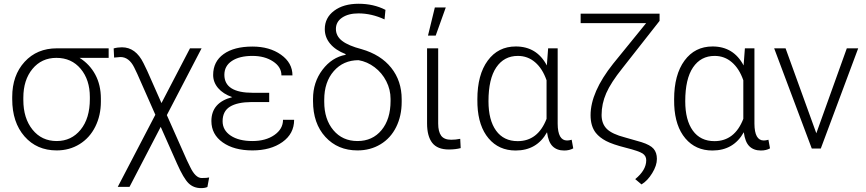

<svg xmlns="http://www.w3.org/2000/svg" viewBox="-20 -783 4563 1012"><path d="M552.7 -478H399.4Q452.6 -444.8 482.2 -389.9Q511.7 -335 511.7 -263.2V-247.1Q511.7 -174.8 482.4 -115.7Q453.1 -56.6 399.7 -23.4Q346.2 9.8 278.8 9.8Q173.8 9.8 109.1 -64.2Q44.4 -138.2 44.4 -260.3V-272Q44.4 -385.7 109.6 -457Q174.8 -528.3 279.8 -528.3H552.7ZM103 -255.9Q103 -159.7 151.4 -99.6Q199.7 -39.6 278.8 -39.6Q356.4 -39.6 405 -99.4Q453.6 -159.2 453.6 -260.7V-272Q453.6 -362.3 405.3 -420.2Q356.9 -478 277.3 -478Q199.2 -478 151.1 -419.7Q103 -361.3 103 -268.1Z M623 -533.7Q695.3 -533.7 736.3 -450.2L755.9 -409.7L831.1 -239.7L981.4 -528.3H1042.5L859.4 -176.3L965.3 62L982.4 97.2Q1010.3 155.3 1043 155.3Q1072.3 155.3 1082.5 152.3L1073.2 202.6Q1060.5 208.5 1039.6 208.5Q1000.5 208.5 974.1 183.1Q947.8 157.7 913.1 79.6L827.1 -114.3L662.6 202.1H600.6L798.8 -178.2L703.6 -393.6L687.5 -427.2Q660.2 -482.4 614.7 -482.4L581.5 -479.5L579.1 -527.8Q599.6 -533.7 623 -533.7Z M1094.2 -145Q1094.2 -242.7 1204.1 -271Q1155.8 -288.1 1129.6 -318.8Q1103.5 -349.6 1103.5 -387.7Q1103.5 -458.5 1158.7 -498Q1213.9 -537.6 1310.5 -537.6Q1400.9 -537.6 1461.2 -494.6Q1521.5 -451.7 1521.5 -385.7H1463.4Q1463.4 -430.2 1419.2 -459.2Q1375 -488.3 1310.5 -488.3Q1242.2 -488.3 1202.4 -461.9Q1162.6 -435.5 1162.6 -388.7Q1162.6 -293.9 1312.5 -293.9H1398.9V-245.1H1305.2Q1231 -244.6 1192.1 -220.7Q1153.3 -196.8 1153.3 -144Q1153.3 -96.7 1196 -68.1Q1238.8 -39.6 1310.5 -39.6Q1380.4 -39.6 1426 -71.3Q1471.7 -103 1471.7 -151.4H1530.3Q1530.3 -78.1 1468.5 -34.2Q1406.7 9.8 1310.5 9.8Q1213.4 9.8 1153.8 -32.5Q1094.2 -74.7 1094.2 -145Z M1691.9 -629.4Q1691.9 -689.5 1741.2 -726.3Q1790.5 -763.2 1870.1 -763.2Q1949.2 -763.2 2011.7 -731L2006.8 -680.7Q1938.5 -712.4 1869.6 -712.4Q1816.4 -712.4 1783.4 -690.2Q1750.5 -668 1750.5 -630.4Q1750.5 -592.8 1783.4 -567.4Q1816.4 -542 1885.7 -523.9Q1987.3 -494.6 2042.2 -425.5Q2097.2 -356.4 2097.2 -259.8V-246.1Q2097.2 -171.9 2068.1 -113.3Q2039.1 -54.7 1985.6 -22.5Q1932.1 9.8 1864.3 9.8Q1760.3 9.8 1695.1 -61.3Q1629.9 -132.3 1629.9 -250V-261.7Q1629.9 -349.6 1679.7 -415.3Q1729.5 -481 1801.8 -494.1L1801.3 -498Q1748.5 -518.6 1720.2 -552.5Q1691.9 -586.4 1691.9 -629.4ZM1689 -246.1Q1689 -154.3 1737.1 -96.9Q1785.2 -39.6 1864.3 -39.6Q1943.4 -39.6 1991 -97.2Q2038.6 -154.8 2038.6 -251V-261.7Q2038.6 -310.5 2016.1 -354.7Q1993.7 -398.9 1954.6 -428.5Q1915.5 -458 1870.1 -465.8Q1789.6 -465.8 1739.3 -408.2Q1689 -350.6 1689 -257.3Z M2289.6 -528.3V-131.8Q2289.6 -88.9 2305.4 -67.6Q2321.3 -46.4 2358.4 -46.4Q2381.3 -46.4 2405.8 -51.3L2408.2 -2.4Q2381.3 4.9 2345.7 4.9Q2285.6 4.9 2258.3 -30Q2231 -64.9 2231 -132.8V-528.3ZM2272 -743.7H2329.6L2276.4 -595.2H2235.8Z M2919.4 -528.3V-130.9Q2919.9 -42.5 2968.8 -42.5Q2979 -42.5 2993.2 -46.4L3001.5 -1Q2981.4 10.3 2953.6 10.3Q2915.5 10.3 2892.8 -12Q2870.1 -34.2 2863.3 -85.9Q2809.6 10.3 2697.8 10.3Q2609.4 10.3 2555.4 -53.5Q2501.5 -117.2 2496.6 -229L2496.1 -259.8Q2496.1 -389.2 2550.8 -463.6Q2605.5 -538.1 2698.7 -538.1Q2809.6 -538.1 2862.3 -438L2869.1 -528.3ZM2554.7 -249.5Q2554.7 -149.9 2594.7 -94.5Q2634.8 -39.1 2708.5 -39.1Q2815.4 -39.1 2860.8 -156.7V-359.9Q2839.4 -421.4 2800.5 -454.8Q2761.7 -488.3 2709.5 -488.3Q2636.7 -488.3 2595.7 -427.7Q2554.7 -367.2 2554.7 -249.5Z M3456.5 -710.9V-672.9L3261.2 -424.3Q3199.7 -347.7 3175.3 -291.7Q3150.9 -235.8 3150.9 -177.2Q3150.9 -130.9 3178.5 -103.5Q3206.1 -76.2 3274.4 -58.6L3361.3 -33.7Q3407.7 -19 3425 1.2Q3442.4 21.5 3442.4 54.7Q3442.4 89.4 3417.7 129.6Q3393.1 169.9 3361.3 189L3328.1 161.1Q3386.2 113.8 3386.2 61.5Q3386.2 38.6 3366.9 25.9Q3347.7 13.2 3278.1 -4.4Q3208.5 -22 3174.3 -40Q3140.1 -58.1 3120.6 -82.5Q3092.8 -117.7 3092.8 -175.8Q3092.8 -297.4 3211.9 -447.3L3385.7 -661.1H3040.5V-710.9Z M3956.5 -528.3V-130.9Q3957 -42.5 4005.9 -42.5Q4016.1 -42.5 4030.3 -46.4L4038.6 -1Q4018.6 10.3 3990.7 10.3Q3952.6 10.3 3929.9 -12Q3907.2 -34.2 3900.4 -85.9Q3846.7 10.3 3734.9 10.3Q3646.5 10.3 3592.5 -53.5Q3538.6 -117.2 3533.7 -229L3533.2 -259.8Q3533.2 -389.2 3587.9 -463.6Q3642.6 -538.1 3735.8 -538.1Q3846.7 -538.1 3899.4 -438L3906.2 -528.3ZM3591.8 -249.5Q3591.8 -149.9 3631.8 -94.5Q3671.9 -39.1 3745.6 -39.1Q3852.5 -39.1 3897.9 -156.7V-359.9Q3876.5 -421.4 3837.6 -454.8Q3798.8 -488.3 3746.6 -488.3Q3673.8 -488.3 3632.8 -427.7Q3591.8 -367.2 3591.8 -249.5Z M4282.7 -80.6 4443.4 -528.3H4503.4L4306.2 0H4258.8L4060.5 -528.3H4120.6Z"/></svg>

Font: Roboto-Light
Style: Regular
Weight: 300
Designer: Google
Version: Version 2.137; 2017